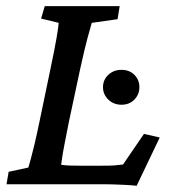

<svg xmlns="http://www.w3.org/2000/svg" viewBox="-20 -593 550 618"><path d="M419.9 4.9Q400.4 2.9 380.9 2Q361.3 1 343.3 0.5Q325.2 0 311.5 0H1L7.8 -40L71.3 -53.7Q74.2 -63.5 79.1 -81.1Q84 -98.6 90.8 -127.4Q97.7 -156.2 106.4 -198.2L142.6 -372.1Q156.2 -436.5 162.1 -471.2Q168 -505.9 168.9 -519.5L112.3 -533.2L124 -573.2H365.2L358.4 -531.2L275.4 -519.5Q271.5 -506.8 261.7 -470.7Q252 -434.6 238.3 -372.1L201.2 -198.2Q192.4 -153.3 187 -125.5Q181.6 -97.7 179.7 -83Q177.7 -68.4 176.8 -62.5Q191.4 -60.5 206.5 -60.1Q221.7 -59.6 243.2 -59.6H304.7Q333 -59.6 347.2 -60.5Q361.3 -61.5 376 -63.5L443.4 -162.1L494.1 -150.4ZM371.1 -255.9Q345.7 -255.9 328.6 -272.5Q311.5 -289.1 311.5 -312.5Q311.5 -335.9 328.6 -352.1Q345.7 -368.2 371.1 -368.2Q396.5 -368.2 412.6 -352.1Q428.7 -335.9 428.7 -312.5Q428.7 -289.1 412.6 -272.5Q396.5 -255.9 371.1 -255.9Z"/></svg>

Font: Crimson Pro Medium
Style: Italic
Weight: 500
Italic angle: -12°
Designer: Jacques Le Bailly
Foundry: Baron von Fonthausen
Version: Version 1.003